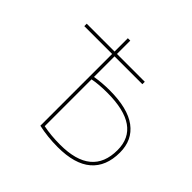

<svg xmlns="http://www.w3.org/2000/svg" viewBox="-178 -921 1122 1122"><g transform="rotate(45 383.5 -360.0)"><path d="M296 -410V-23Q360 -10 436 -10Q696 -10 696 -225Q696 -420 416 -420Q346 -420 296 -410ZM296 -430Q354 -440 416 -440Q566 -440 641 -384Q716 -328 716 -225Q716 -110 646 -50Q576 10 436 10Q352 10 276 -7V-600H46V-620H276V-730H296V-620H526V-600H296Z"/></g></svg>

Font: Mplus 1p Thin
Style: Regular
Weight: 250
Version: Version 1.061